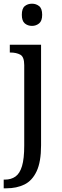

<svg xmlns="http://www.w3.org/2000/svg" viewBox="-29 -778 333 1038"><path d="M144 -638Q121 -638 105 -651.5Q89 -665 89 -698Q89 -732 105 -745Q121 -758 144 -758Q166 -758 182.5 -745Q199 -732 199 -698Q199 -665 182.5 -651.5Q166 -638 144 -638ZM-9 240V193H-2Q31 193 54.5 176.5Q78 160 90 120Q102 80 102 9V-426Q102 -471 80.5 -482.5Q59 -494 28 -494H24V-536H193V8Q193 97 169 148Q145 199 103 219.5Q61 240 6 240Z"/></svg>

Font: Noto Serif Myanmar SemiCondensed
Style: Regular
Weight: 400
Width: 4
Designer: Ben Mitchell and the Monotype Design Team
Foundry: Monotype Imaging Inc.
Version: Version 2.106; ttfautohint (v1.8.4.7-5d5b)